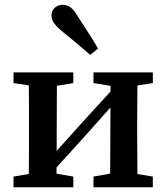

<svg xmlns="http://www.w3.org/2000/svg" viewBox="-20 -789 701 809"><path d="M37 0V-45L139 -62H191L289 -45V0ZM374 0V-45L470 -62H522L624 -45V0ZM100 0Q101 -25 101.5 -62.5Q102 -100 102 -140Q102 -180 102 -213V-272Q102 -304 102 -344Q102 -384 101.5 -422Q101 -460 100 -484H220L218 0ZM185 -47 147 -91H163L321 -267L479 -440L512 -394H497L341 -219ZM444 0 446 -484H560Q559 -460 559 -422Q559 -384 558.5 -344Q558 -304 558 -272V-213Q558 -180 558.5 -140Q559 -100 559 -62.5Q559 -25 560 0ZM37 -439V-484H289V-439L192 -423H141ZM374 -439V-484H624V-439L523 -423H471ZM393 -584 360 -558Q343 -573 325 -588Q307 -603 287.5 -619.5Q268 -636 244 -655Q220 -675 208.5 -690.5Q197 -706 197 -723Q197 -745 211.5 -757Q226 -769 244 -769Q263 -769 278 -757.5Q293 -746 309 -718Q327 -691 341.5 -668Q356 -645 369 -624.5Q382 -604 393 -584Z"/></svg>

Font: Source Serif 4 18pt SemiBold
Style: Regular
Weight: 600
Designer: Frank Grießhammer
Foundry: Adobe Systems Incorporated
Version: Version 4.004;hotconv 1.0.116;makeotfexe 2.5.65601